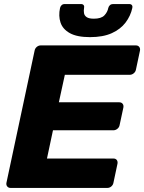

<svg xmlns="http://www.w3.org/2000/svg" viewBox="-20 -923 708 943"><path d="M32.1 0Q21.5 0 15.6 -7.2Q9.6 -14.5 11.6 -25.1L150 -674.5Q152 -685.5 160.8 -692.8Q169.5 -700 180.1 -700H647Q658 -700 663.7 -692.8Q669.5 -685.5 667.5 -674.5L647.6 -580.8Q645.6 -570.1 636.7 -562.9Q627.9 -555.6 616.9 -555.6H298.5L269.1 -420.6H565.5Q576.5 -420.6 582.2 -413.4Q588 -406.1 586 -395.1L567.4 -308.3Q565.4 -297.6 556.5 -290.4Q547.6 -283.1 536.6 -283.1H240.2L210.7 -144.4H537.1Q548.1 -144.4 553.6 -137.1Q559 -129.9 557 -118.9L537.1 -25.1Q535.1 -14.5 526.6 -7.2Q518 0 507 0ZM422.1 -740.6Q358.5 -740.6 323.3 -760.1Q288.1 -779.6 277.3 -812.2Q266.4 -844.9 274.9 -884.1Q276.9 -892.1 282.6 -897.6Q288.3 -903.1 297.9 -903.1H377.9Q386.9 -903.1 390.9 -897.6Q394.9 -892.1 392.9 -884.1Q390.5 -870.6 392.6 -858.4Q394.7 -846.2 405.9 -838.7Q417 -831.2 440.9 -831.2Q476.9 -831.2 492.4 -847.2Q507.9 -863.2 511.9 -884.1Q513.9 -892.1 519.9 -897.6Q525.9 -903.1 534.9 -903.1H614.9Q623.9 -903.1 627.9 -897.6Q631.9 -892.1 629.9 -884.1Q621.4 -844.9 596.7 -812.2Q572 -779.6 529.1 -760.1Q486.1 -740.6 422.1 -740.6Z"/></svg>

Font: Rubik Light
Style: Italic
Weight: 300
Italic angle: -12°
Designer: Hubert and Fischer
Foundry: Hubert and Fischer
Version: Version 2.300;gftools[0.9.30]